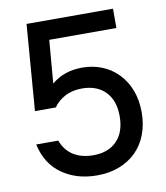

<svg xmlns="http://www.w3.org/2000/svg" viewBox="-80 -767 726 842"><g transform="rotate(-10 282.5 -346.0)"><path d="M95 -700H480V-614H181L165 -422Q220 -469 302 -469Q350 -469 391 -452Q432 -435 462 -403.5Q492 -372 508.5 -328.5Q525 -285 525 -231Q525 -177 508 -132.5Q491 -88 459.5 -57Q428 -26 384 -9Q340 8 285 8Q194 8 129 -38Q64 -84 45 -172H143Q160 -127 196 -104.5Q232 -82 285 -82Q351 -82 389 -121Q427 -160 427 -231Q427 -301 389 -340Q351 -379 285 -379Q240 -379 207.5 -361Q175 -343 158 -317H65Z"/></g></svg>

Font: Retni Sans Medium
Style: Regular
Weight: 500
Designer: Vitaly Kuzmin
Foundry: ParaType Ltd.
Version: Version 1.00;March 2, 2019;FontCreator 11.5.0.2425 64-bit; t